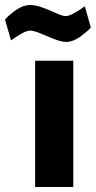

<svg xmlns="http://www.w3.org/2000/svg" viewBox="-64 -745 382 765"><path d="M76 0V-503H228V0ZM200 -578Q184 -578 164 -585Q144 -592 123.5 -601Q103 -610 85.5 -616.5Q68 -623 56 -623Q42 -623 19 -609.5Q-4 -596 -20 -584L-44 -667Q-28 -686 0.5 -705.5Q29 -725 55 -725Q74 -725 94.5 -718.5Q115 -712 134.5 -703.5Q154 -695 170.5 -688Q187 -681 198 -681Q211 -681 234 -694Q257 -707 274 -720L298 -635Q281 -617 253.5 -597.5Q226 -578 200 -578Z"/></svg>

Font: Cairo ExtraBold
Style: Regular
Weight: 800
Designer: Mohamed Gaber, Accademia di Belle Arti di Urbino
Foundry: Kief Type Foundry, Accademia di Belle Arti di Urbino
Version: Version 3.117